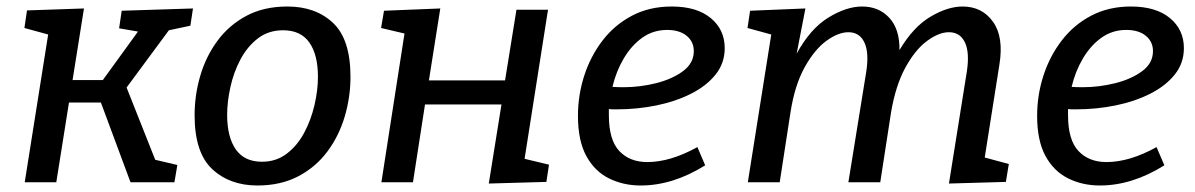

<svg xmlns="http://www.w3.org/2000/svg" viewBox="-20 -560 3673 590"><path d="M56 0 128 -454 55 -474 63 -528 238 -534 203 -314H296L404 -463L346 -473L354 -527L573 -534L565 -481L499 -467L369 -291L457 -69L525 -53L516 0H381L290 -245H192L153 0Z M863 -540Q950 -540 1003.5 -489.5Q1057 -439 1057 -324Q1057 -262 1039.5 -202.5Q1022 -143 986.5 -95Q951 -47 897 -18.5Q843 10 771 10Q686 10 632 -40.5Q578 -91 578 -206Q578 -268 595.5 -327.5Q613 -387 648.5 -435Q684 -483 737.5 -511.5Q791 -540 863 -540ZM850 -467Q805 -467 772.5 -442Q740 -417 719 -377.5Q698 -338 688 -292.5Q678 -247 678 -207Q678 -139 704.5 -101Q731 -63 785 -63Q829 -63 861.5 -88Q894 -113 915 -152.5Q936 -192 946.5 -237.5Q957 -283 957 -324Q957 -392 930.5 -429.5Q904 -467 850 -467Z M1152 0 1223 -457 1151 -474 1160 -527 1333 -534 1298 -313H1532L1567 -530H1664L1592 -72L1667 -54L1659 -1L1482 4L1521 -239H1286L1249 0Z M1949 10Q1895 10 1851 -12Q1807 -34 1781.5 -81Q1756 -128 1756 -204Q1756 -268 1775.5 -328Q1795 -388 1832 -436Q1869 -484 1922.5 -512Q1976 -540 2044 -540Q2121 -540 2164 -504.5Q2207 -469 2207 -412Q2207 -366 2179 -331Q2151 -296 2103.5 -272Q2056 -248 1997 -236Q1938 -224 1876 -224Q1870 -224 1863.5 -224Q1857 -224 1851 -225Q1851 -215 1851 -206Q1851 -130 1883 -96Q1915 -62 1969 -62Q2040 -62 2123 -108L2147 -52Q2048 10 1949 10ZM2030 -468Q1987 -468 1953.5 -444Q1920 -420 1896.5 -380Q1873 -340 1862 -293Q1878 -292 1896 -292Q1947 -292 1996.5 -304.5Q2046 -317 2079 -341.5Q2112 -366 2112 -403Q2112 -432 2090 -450Q2068 -468 2030 -468Z M2896 4 2951 -340Q2960 -399 2945 -430Q2930 -461 2896 -461Q2865 -461 2828.5 -434Q2792 -407 2762 -352Q2732 -297 2718 -214L2685 0H2587L2642 -340Q2651 -399 2636 -430Q2621 -461 2587 -461Q2556 -461 2519.5 -434.5Q2483 -408 2452.5 -353Q2422 -298 2409 -214L2376 0H2278L2350 -454L2277 -474L2285 -527L2455 -534L2428 -395Q2470 -472 2525.5 -506Q2581 -540 2629 -540Q2681 -540 2713 -505Q2745 -470 2744 -406Q2786 -477 2839 -508.5Q2892 -540 2938 -540Q2998 -540 3031.5 -493Q3065 -446 3051 -361L3006 -76L3080 -56L3071 -1Z M3360 10Q3306 10 3262 -12Q3218 -34 3192.5 -81Q3167 -128 3167 -204Q3167 -268 3186.5 -328Q3206 -388 3243 -436Q3280 -484 3333.5 -512Q3387 -540 3455 -540Q3532 -540 3575 -504.5Q3618 -469 3618 -412Q3618 -366 3590 -331Q3562 -296 3514.5 -272Q3467 -248 3408 -236Q3349 -224 3287 -224Q3281 -224 3274.5 -224Q3268 -224 3262 -225Q3262 -215 3262 -206Q3262 -130 3294 -96Q3326 -62 3380 -62Q3451 -62 3534 -108L3558 -52Q3459 10 3360 10ZM3441 -468Q3398 -468 3364.5 -444Q3331 -420 3307.5 -380Q3284 -340 3273 -293Q3289 -292 3307 -292Q3358 -292 3407.5 -304.5Q3457 -317 3490 -341.5Q3523 -366 3523 -403Q3523 -432 3501 -450Q3479 -468 3441 -468Z"/></svg>

Font: Bitter Medium
Style: Italic
Weight: 500
Italic angle: -9°
Designer: Sol Matas, and Bitter project Authors
Foundry: Sol Matas
Version: Version 2.001